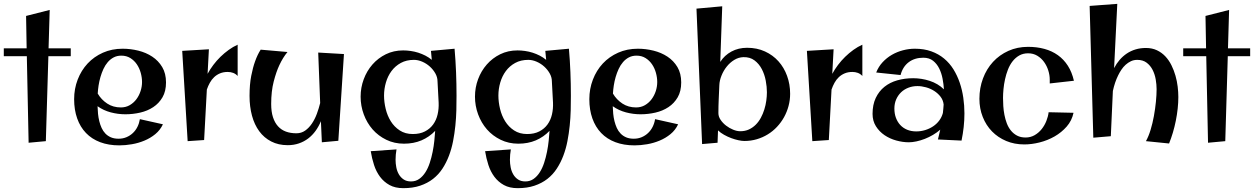

<svg xmlns="http://www.w3.org/2000/svg" viewBox="-32 -733 6538 1001"><path d="M227.1 -681.2 221.2 -481H336.9V-439.9H220.2L207 2.9L117.2 11.2L107.9 -439.9H-12.2V-481H106.9L104 -649.9Z M621.6 -137.2Q583 -137.2 545.2 -147.2Q507.3 -157.2 476.6 -179.2Q477.1 -160.2 479 -140.1Q481 -120.1 485.6 -101.3Q490.2 -82.5 497.8 -65.9Q505.4 -49.3 517.3 -36.9Q529.3 -24.4 546.1 -17.1Q563 -9.8 586.4 -9.8Q608.4 -9.8 627.4 -17.8Q646.5 -25.9 660.9 -39.6Q675.3 -53.2 684.6 -71.8Q693.8 -90.3 697.3 -111.8L817.4 -85Q803.2 -54.7 777.6 -33.7Q752 -12.7 720.7 0.2Q689.5 13.2 655.5 19Q621.6 24.9 590.3 24.9Q534.2 24.9 490.2 8.3Q446.3 -8.3 416.3 -39.6Q386.2 -70.8 370.4 -115.5Q354.5 -160.2 354.5 -215.8Q354.5 -270 373 -318.1Q391.6 -366.2 424.8 -401.9Q458 -437.5 504.6 -458.3Q551.3 -479 607.4 -479Q648.4 -479 689 -469Q729.5 -459 761.7 -437.7Q793.9 -416.5 813.7 -383.3Q833.5 -350.1 833.5 -303.2Q833.5 -257.3 815.2 -225.8Q796.9 -194.3 767.1 -174.6Q737.3 -154.8 699.2 -146Q661.1 -137.2 621.6 -137.2ZM600.6 -442.9Q578.1 -442.9 560.8 -433.8Q543.5 -424.8 530 -409.2Q516.6 -393.6 507.3 -373.5Q498 -353.5 491.7 -331.5Q485.4 -309.6 481.9 -287.1Q478.5 -264.6 477.5 -245.1Q496.1 -213.4 526.9 -193.1Q557.6 -172.9 598.1 -172.9Q624 -172.9 644.5 -184.8Q665 -196.8 679.2 -215.8Q693.4 -234.9 700.9 -258.3Q708.5 -281.7 708.5 -305.2Q708.5 -328.6 701.7 -353.3Q694.8 -377.9 681.4 -397.7Q668 -417.5 647.7 -430.2Q627.4 -442.9 600.6 -442.9Z M1057.1 -476.1 1050.3 -348.1Q1063 -371.6 1080.1 -394.3Q1097.2 -417 1117.4 -436.8Q1137.7 -456.5 1160.4 -472.9Q1183.1 -489.3 1207 -500V-336.9Q1196.8 -348.1 1183.6 -353Q1170.4 -357.9 1155.3 -357.9Q1132.8 -357.9 1115.2 -350.6Q1097.7 -343.3 1084.5 -330.8Q1071.3 -318.4 1062 -301.5Q1052.7 -284.7 1046.4 -266.1L1032.2 -2.9L946.3 2.9L918 -467.8Z M1761.2 -451.2 1731.9 1 1646 8.8 1641.1 -101.1Q1629.9 -73.7 1613.3 -50.8Q1596.7 -27.8 1575 -11.2Q1553.2 5.4 1526.4 14.6Q1499.5 23.9 1468.3 23.9Q1419.4 23.9 1382.1 4.6Q1344.7 -14.6 1319.6 -48.8Q1294.4 -83 1281.7 -130.1Q1269 -177.2 1269 -232.9Q1269 -293 1277.8 -337.6Q1286.6 -382.3 1297.9 -413.1Q1310.5 -448.7 1327.1 -474.1L1466.8 -461.9Q1442.9 -433.1 1424.3 -393.1Q1408.2 -358.9 1395 -308.1Q1381.8 -257.3 1381.8 -190.9Q1381.8 -150.9 1391.1 -122.1Q1400.4 -93.3 1417.5 -74.5Q1434.6 -55.7 1458.7 -46.9Q1482.9 -38.1 1513.2 -38.1Q1539.1 -38.1 1559.1 -52.2Q1579.1 -66.4 1594.2 -88.9Q1609.4 -111.3 1619.9 -139.6Q1630.4 -168 1637.2 -195.8L1627 -459Z M2120.1 -34.2Q2157.2 -34.2 2183.6 -47.9Q2210 -61.5 2226.3 -84.2Q2242.7 -106.9 2249.5 -136.5Q2256.3 -166 2254.9 -198.2L2249 -309.1Q2249 -330.1 2237.8 -350.1Q2226.6 -370.1 2209 -386Q2191.4 -401.9 2169.4 -411.4Q2147.5 -420.9 2126 -420.9Q2086.9 -420.9 2057.6 -404.8Q2028.3 -388.7 2009 -362.5Q1989.7 -336.4 1980 -303Q1970.2 -269.5 1970.2 -234.9Q1970.2 -201.2 1978.8 -165.5Q1987.3 -129.9 2005.4 -100.8Q2023.4 -71.8 2052 -53Q2080.6 -34.2 2120.1 -34.2ZM2070.8 248Q2028.3 248 1998.8 231.7Q1969.2 215.3 1949.2 188.5Q1929.2 161.6 1918 127Q1906.7 92.3 1900.9 55.2L2035.2 45.9Q2032.7 59.6 2031.5 73Q2030.3 86.4 2030.3 100.1Q2030.3 119.6 2034.2 139.6Q2038.1 159.7 2047.6 176Q2057.1 192.4 2072.5 202.6Q2087.9 212.9 2110.8 212.9Q2135.3 212.9 2153.8 199.7Q2172.4 186.5 2186 165Q2199.7 143.6 2208.7 115.7Q2217.8 87.9 2223.6 58.6Q2229.5 29.3 2232.4 0.7Q2235.4 -27.8 2236.8 -50.8Q2206.1 -18.6 2165.3 -1.2Q2124.5 16.1 2074.2 16.1Q2023.9 16.1 1982.2 -4.2Q1940.4 -24.4 1910.6 -58.3Q1880.9 -92.3 1864.5 -136.7Q1848.1 -181.2 1848.1 -229Q1848.1 -276.4 1864.3 -319.8Q1880.4 -363.3 1909.7 -396.7Q1939 -430.2 1979.7 -450.2Q2020.5 -470.2 2069.8 -470.2Q2088.9 -470.2 2109.1 -467.3Q2129.4 -464.4 2148.7 -458.3Q2168 -452.1 2186 -442.9Q2204.1 -433.6 2219.2 -420.9L2214.8 -467.8L2337.9 -479Q2343.3 -417 2345.7 -356Q2348.1 -294.9 2348.1 -233.9Q2348.1 -197.8 2347.2 -158Q2346.2 -118.2 2342 -77.6Q2337.9 -37.1 2330.1 2.9Q2322.3 43 2308.6 79.1Q2294.9 115.2 2274.7 146.2Q2254.4 177.2 2225.6 199.7Q2196.8 222.2 2158.4 235.1Q2120.1 248 2070.8 248Z M2716.3 -34.2Q2753.4 -34.2 2779.8 -47.9Q2806.2 -61.5 2822.5 -84.2Q2838.9 -106.9 2845.7 -136.5Q2852.5 -166 2851.1 -198.2L2845.2 -309.1Q2845.2 -330.1 2834 -350.1Q2822.8 -370.1 2805.2 -386Q2787.6 -401.9 2765.6 -411.4Q2743.7 -420.9 2722.2 -420.9Q2683.1 -420.9 2653.8 -404.8Q2624.5 -388.7 2605.2 -362.5Q2585.9 -336.4 2576.2 -303Q2566.4 -269.5 2566.4 -234.9Q2566.4 -201.2 2575 -165.5Q2583.5 -129.9 2601.6 -100.8Q2619.6 -71.8 2648.2 -53Q2676.8 -34.2 2716.3 -34.2ZM2667 248Q2624.5 248 2595 231.7Q2565.4 215.3 2545.4 188.5Q2525.4 161.6 2514.2 127Q2502.9 92.3 2497.1 55.2L2631.3 45.9Q2628.9 59.6 2627.7 73Q2626.5 86.4 2626.5 100.1Q2626.5 119.6 2630.4 139.6Q2634.3 159.7 2643.8 176Q2653.3 192.4 2668.7 202.6Q2684.1 212.9 2707 212.9Q2731.4 212.9 2750 199.7Q2768.6 186.5 2782.2 165Q2795.9 143.6 2804.9 115.7Q2814 87.9 2819.8 58.6Q2825.7 29.3 2828.6 0.7Q2831.5 -27.8 2833 -50.8Q2802.2 -18.6 2761.5 -1.2Q2720.7 16.1 2670.4 16.1Q2620.1 16.1 2578.4 -4.2Q2536.6 -24.4 2506.8 -58.3Q2477.1 -92.3 2460.7 -136.7Q2444.3 -181.2 2444.3 -229Q2444.3 -276.4 2460.4 -319.8Q2476.6 -363.3 2505.9 -396.7Q2535.2 -430.2 2575.9 -450.2Q2616.7 -470.2 2666 -470.2Q2685.1 -470.2 2705.3 -467.3Q2725.6 -464.4 2744.9 -458.3Q2764.2 -452.1 2782.2 -442.9Q2800.3 -433.6 2815.4 -420.9L2811 -467.8L2934.1 -479Q2939.5 -417 2941.9 -356Q2944.3 -294.9 2944.3 -233.9Q2944.3 -197.8 2943.4 -158Q2942.4 -118.2 2938.2 -77.6Q2934.1 -37.1 2926.3 2.9Q2918.5 43 2904.8 79.1Q2891.1 115.2 2870.8 146.2Q2850.6 177.2 2821.8 199.7Q2793 222.2 2754.6 235.1Q2716.3 248 2667 248Z M3307.6 -137.2Q3269 -137.2 3231.2 -147.2Q3193.4 -157.2 3162.6 -179.2Q3163.1 -160.2 3165 -140.1Q3167 -120.1 3171.6 -101.3Q3176.3 -82.5 3183.8 -65.9Q3191.4 -49.3 3203.4 -36.9Q3215.3 -24.4 3232.2 -17.1Q3249 -9.8 3272.5 -9.8Q3294.4 -9.8 3313.5 -17.8Q3332.5 -25.9 3346.9 -39.6Q3361.3 -53.2 3370.6 -71.8Q3379.9 -90.3 3383.3 -111.8L3503.4 -85Q3489.3 -54.7 3463.6 -33.7Q3438 -12.7 3406.7 0.2Q3375.5 13.2 3341.6 19Q3307.6 24.9 3276.4 24.9Q3220.2 24.9 3176.3 8.3Q3132.3 -8.3 3102.3 -39.6Q3072.3 -70.8 3056.4 -115.5Q3040.5 -160.2 3040.5 -215.8Q3040.5 -270 3059.1 -318.1Q3077.6 -366.2 3110.8 -401.9Q3144 -437.5 3190.7 -458.3Q3237.3 -479 3293.5 -479Q3334.5 -479 3375 -469Q3415.5 -459 3447.8 -437.7Q3480 -416.5 3499.8 -383.3Q3519.5 -350.1 3519.5 -303.2Q3519.5 -257.3 3501.2 -225.8Q3482.9 -194.3 3453.1 -174.6Q3423.3 -154.8 3385.3 -146Q3347.2 -137.2 3307.6 -137.2ZM3286.6 -442.9Q3264.2 -442.9 3246.8 -433.8Q3229.5 -424.8 3216.1 -409.2Q3202.6 -393.6 3193.4 -373.5Q3184.1 -353.5 3177.7 -331.5Q3171.4 -309.6 3168 -287.1Q3164.6 -264.6 3163.6 -245.1Q3182.1 -213.4 3212.9 -193.1Q3243.7 -172.9 3284.2 -172.9Q3310.1 -172.9 3330.6 -184.8Q3351.1 -196.8 3365.2 -215.8Q3379.4 -234.9 3387 -258.3Q3394.5 -281.7 3394.5 -305.2Q3394.5 -328.6 3387.7 -353.3Q3380.9 -377.9 3367.4 -397.7Q3354 -417.5 3333.7 -430.2Q3313.5 -442.9 3286.6 -442.9Z M3966.3 -252Q3966.3 -280.3 3960.2 -312.7Q3954.1 -345.2 3939.7 -372.8Q3925.3 -400.4 3901.6 -418.2Q3877.9 -436 3843.3 -435.1Q3817.9 -434.1 3795.7 -420.4Q3773.4 -406.7 3756.6 -385.5Q3739.7 -364.3 3729.5 -338.6Q3719.2 -313 3718.3 -289.1Q3716.8 -252.9 3715.1 -216.1Q3713.4 -179.2 3713.4 -143.1Q3713.4 -125 3724.9 -108.2Q3736.3 -91.3 3753.4 -78.1Q3770.5 -64.9 3790.3 -56.9Q3810.1 -48.8 3827.1 -48.8Q3852.5 -48.8 3872.6 -58.1Q3892.6 -67.4 3908.2 -83Q3923.8 -98.6 3934.8 -119.1Q3945.8 -139.6 3952.9 -162.4Q3960 -185.1 3963.1 -208.3Q3966.3 -231.4 3966.3 -252ZM3733.4 -700.2 3723.1 -410.2Q3745.1 -444.8 3781.5 -464.4Q3817.9 -483.9 3863.3 -483.9Q3914.6 -483.9 3956.1 -464.8Q3997.6 -445.8 4026.6 -413.3Q4055.7 -380.9 4071.5 -337.2Q4087.4 -293.5 4087.4 -244.1Q4087.4 -211.4 4079.1 -180.4Q4070.8 -149.4 4055.7 -122.1Q4040.5 -94.7 4019 -71.8Q3997.6 -48.8 3970.9 -32.5Q3944.3 -16.1 3913.6 -7.1Q3882.8 2 3849.1 2Q3835.4 2 3817.4 -2Q3799.3 -5.9 3780.3 -12.9Q3761.2 -20 3742.9 -30.3Q3724.6 -40.5 3711.4 -53.2L3709 11.2L3628.4 18.1L3599.1 -688Z M4314 -476.1 4307.1 -348.1Q4319.8 -371.6 4336.9 -394.3Q4354 -417 4374.3 -436.8Q4394.5 -456.5 4417.2 -472.9Q4439.9 -489.3 4463.9 -500V-336.9Q4453.6 -348.1 4440.4 -353Q4427.2 -357.9 4412.1 -357.9Q4389.6 -357.9 4372.1 -350.6Q4354.5 -343.3 4341.3 -330.8Q4328.1 -318.4 4318.8 -301.5Q4309.6 -284.7 4303.2 -266.1L4289.1 -2.9L4203.1 2.9L4174.8 -467.8Z M4857.9 -5.9 4870.1 -57.1Q4853 -42 4832.3 -29.8Q4811.5 -17.6 4789.6 -9Q4767.6 -0.5 4745.8 4.2Q4724.1 8.8 4706.1 8.8Q4674.3 8.8 4640.6 -0.5Q4606.9 -9.8 4579.6 -28.3Q4552.2 -46.9 4534.7 -74.7Q4517.1 -102.5 4517.1 -139.2Q4517.1 -187 4533.7 -222.2Q4550.3 -257.3 4578.9 -280.3Q4607.4 -303.2 4646 -314.2Q4684.6 -325.2 4729 -325.2Q4750 -325.2 4772 -321.8Q4793.9 -318.4 4814.9 -311.5Q4835.9 -304.7 4855 -293.5Q4874 -282.2 4889.2 -267.1Q4887.7 -293.5 4882.1 -322.8Q4876.5 -352.1 4864.5 -376.2Q4852.5 -400.4 4832.5 -416.3Q4812.5 -432.1 4781.7 -432.1Q4736.8 -432.1 4705.8 -408.9Q4674.8 -385.7 4663.1 -341.8L4536.1 -355Q4547.9 -385.3 4569.3 -408.4Q4590.8 -431.6 4617.9 -447.3Q4645 -462.9 4675.8 -470.9Q4706.5 -479 4737.8 -479Q4785.6 -479 4823.5 -465.3Q4861.3 -451.7 4890.1 -427.7Q4918.9 -403.8 4939 -371.3Q4959 -338.9 4971.7 -301.5Q4984.4 -264.2 4990.2 -223.4Q4996.1 -182.6 4996.1 -142.1Q4996.1 -106 4992.2 -70.6Q4988.3 -35.2 4981 0ZM4883.8 -144Q4885.3 -155.3 4886 -166Q4886.7 -176.8 4887.7 -188Q4885.3 -210.9 4871.6 -228.8Q4857.9 -246.6 4838.4 -259Q4818.8 -271.5 4795.9 -277.8Q4772.9 -284.2 4751 -284.2Q4725.6 -284.2 4703.6 -275.6Q4681.6 -267.1 4665.5 -251.5Q4649.4 -235.8 4640.1 -214.4Q4630.9 -192.9 4630.9 -167Q4630.9 -140.6 4638.9 -118.9Q4647 -97.2 4661.6 -81.3Q4676.3 -65.4 4697.5 -56.6Q4718.8 -47.9 4745.1 -47.9Q4768.6 -47.9 4791 -54.7Q4813.5 -61.5 4832.3 -74Q4851.1 -86.4 4864.5 -104.2Q4877.9 -122.1 4883.8 -144Z M5566.9 -312 5440.9 -297.9V-317.9Q5440.9 -341.3 5433.3 -365.5Q5425.8 -389.6 5411.4 -409.7Q5397 -429.7 5376 -442.4Q5355 -455.1 5328.1 -455.1Q5301.8 -455.1 5281.7 -443.6Q5261.7 -432.1 5247.1 -413.3Q5232.4 -394.5 5222.9 -370.1Q5213.4 -345.7 5207.8 -319.8Q5202.1 -293.9 5199.7 -268.6Q5197.3 -243.2 5197.3 -222.2Q5197.3 -202.6 5198.7 -179.9Q5200.2 -157.2 5204.6 -134.3Q5209 -111.3 5217 -90.1Q5225.1 -68.8 5238.3 -52.5Q5251.5 -36.1 5270.3 -26.1Q5289.1 -16.1 5314.9 -16.1Q5340.8 -16.1 5362.1 -28.3Q5383.3 -40.5 5398.7 -59.8Q5414.1 -79.1 5423.3 -102.5Q5432.6 -126 5435.1 -147.9L5564.9 -145Q5556.2 -104 5529.3 -73.2Q5502.4 -42.5 5466.1 -21.7Q5429.7 -1 5388.2 9.5Q5346.7 20 5308.1 20Q5256.8 20 5213.9 2Q5170.9 -16.1 5139.9 -47.9Q5108.9 -79.6 5091.6 -123.3Q5074.2 -167 5074.2 -217.8Q5074.2 -274.4 5092.8 -324Q5111.3 -373.5 5145 -410.2Q5178.7 -446.8 5225.3 -467.8Q5272 -488.8 5328.1 -488.8Q5374 -488.8 5413.3 -478Q5452.6 -467.3 5483.4 -445.3Q5514.2 -423.3 5535.4 -390.1Q5556.6 -356.9 5566.9 -312Z M5793 -712.9 5776.4 -377.9Q5788.6 -401.4 5805.2 -420.7Q5821.8 -439.9 5842.5 -453.9Q5863.3 -467.8 5888.2 -475.3Q5913.1 -482.9 5942.4 -482.9Q5974.6 -482.9 5999.8 -470.9Q6024.9 -459 6043.7 -439Q6062.5 -418.9 6075.4 -392.8Q6088.4 -366.7 6096.4 -338.4Q6104.5 -310.1 6107.9 -281.2Q6111.3 -252.4 6111.3 -227.1Q6111.3 -198.2 6107.9 -166.5Q6104.5 -134.8 6098.1 -103.3Q6091.8 -71.8 6082.8 -41.5Q6073.7 -11.2 6063 15.1L5942.4 2.9Q5956.1 -21.5 5966.6 -55.9Q5977.1 -90.3 5983.9 -127.9Q5990.7 -165.5 5994.4 -202.4Q5998 -239.3 5998 -268.1Q5998 -292 5993.4 -318.8Q5988.8 -345.7 5977.3 -368.4Q5965.8 -391.1 5946.3 -406Q5926.8 -420.9 5897 -420.9Q5878.9 -420.9 5864 -413.8Q5849.1 -406.7 5836.7 -395.5Q5824.2 -384.3 5814.5 -369.6Q5804.7 -355 5797.4 -339.8Q5779.8 -304.2 5770 -258.8L5759.3 -22.9L5668 -15.1L5648.9 -702.1Z M6376 -681.2 6370.1 -481H6485.8V-439.9H6369.1L6356 2.9L6266.1 11.2L6256.8 -439.9H6136.7V-481H6255.9L6252.9 -649.9Z"/></svg>

Font: Original Surfer
Style: Regular
Weight: 400
Designer: Astigmatic (AOETI)
Foundry: Astigmatic (AOETI)
Version: Version 1.001